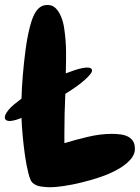

<svg xmlns="http://www.w3.org/2000/svg" viewBox="-50 -745 573 787"><path d="M326.2 -460.9Q330.1 -454.1 321.3 -442.4Q312.5 -430.7 296.4 -416.5Q280.3 -402.3 259.3 -387.7Q238.3 -373 217.8 -360.4Q215.8 -319.3 214.8 -278.3Q213.9 -237.3 213.9 -196.3V-158.2Q258.8 -171.9 310.1 -184.1Q361.3 -196.3 408.2 -196.3Q424.8 -196.3 441.9 -194.3Q459 -192.4 472.7 -186Q486.3 -179.7 494.6 -167.5Q502.9 -155.3 502.9 -134.8Q502.9 -110.4 482.9 -88.9Q462.9 -67.4 431.2 -49.8Q399.4 -32.2 360.4 -19Q321.3 -5.9 282.7 3.4Q244.1 12.7 210.4 17.6Q176.8 22.5 157.2 22.5Q138.7 22.5 117.7 19.5Q96.7 16.6 83 3.9Q74.2 -3.9 66.4 -34.7Q58.6 -65.4 52.7 -105.5Q46.9 -145.5 43 -188Q39.1 -230.5 38.1 -261.7Q14.6 -252 -3.4 -249.5Q-21.5 -247.1 -28.3 -255.9Q-32.2 -263.7 -28.3 -273.4Q-24.4 -283.2 -15.1 -294.4Q-5.9 -305.7 8.3 -317.4Q22.5 -329.1 38.1 -340.8Q39.1 -382.8 43.5 -436Q47.9 -489.3 54.7 -540.5Q61.5 -591.8 72.3 -634.3Q83 -676.8 97.7 -698.2Q106.4 -710.9 117.7 -717.8Q128.9 -724.6 145.5 -724.6Q165 -724.6 178.2 -711.4Q191.4 -698.2 200.2 -677.2Q209 -656.2 212.9 -630.4Q216.8 -604.5 218.8 -579.1Q220.7 -553.7 220.7 -532.2Q220.7 -510.7 220.7 -498Q220.7 -484.4 220.2 -471.2Q219.7 -458 219.7 -444.3Q237.3 -451.2 254.9 -457Q272.5 -462.9 287.1 -465.8Q301.8 -468.8 312.5 -467.8Q323.2 -466.8 326.2 -460.9Z"/></svg>

Font: Chewy
Style: Regular
Weight: 400
Designer: Squid
Foundry: Font Diner, Inc DBA Sideshow
Version: Version 1.000